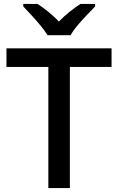

<svg xmlns="http://www.w3.org/2000/svg" viewBox="-20 -961 604 981"><path d="M337 0H227V-619H13V-714H550V-619H337ZM223 -781Q209 -804 187 -830.5Q165 -857 141 -883Q117 -909 99 -928V-941H172Q198 -924 226.5 -901Q255 -878 281 -851Q307 -878 336 -901Q365 -924 391 -941H466V-928Q447 -909 422.5 -883Q398 -857 375.5 -830.5Q353 -804 341 -781Z"/></svg>

Font: Noto Sans Nag Mundari Medium
Style: Regular
Weight: 500
Version: Version 1.000